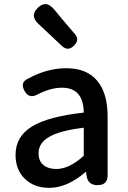

<svg xmlns="http://www.w3.org/2000/svg" viewBox="-20 -893 615 926"><path d="M217 13Q145 13 100 -30.5Q55 -74 55 -146Q55 -234 133.5 -282.5Q212 -331 384 -350Q382 -470 279 -470Q224 -470 160 -437Q120 -415 98 -455Q77 -493 110 -511Q205 -564 299 -564Q400 -564 450 -502Q499 -443 499 -331V-165V-47Q499 0 450 0Q406 0 398 -42L395 -63H392Q304 13 217 13ZM252 -78Q314 -78 384 -142V-209V-277Q266 -263 214 -231Q166 -202 166 -154Q166 -115 191 -96Q213 -78 252 -78ZM279 -671 165 -778Q123 -817 162 -855Q201 -894 239 -850L283 -797L340 -730Q366 -702 337 -673Q308 -644 279 -671Z"/></svg>

Font: GenSenRounded JP M
Style: Regular
Weight: 500
Version: Version 1.501;PS 1;hotconv 16.6.51;makeotf.lib2.5.65220